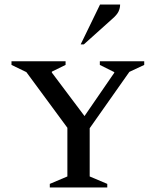

<svg xmlns="http://www.w3.org/2000/svg" viewBox="-20 -832 691 852"><path d="M201 0V-16L279 -49V-265L97 -512L31 -544V-560H271V-544L210 -514V-510L355 -317L487 -509V-512L423 -544V-560H620V-544L554 -513L378 -263V-49L456 -16V0ZM338 -635 424 -812H513Q513 -796 506 -781Q499 -766 478 -748L352 -635Z"/></svg>

Font: Spectral SC Medium
Style: Regular
Weight: 500
Designer: Jean-Baptiste Levee
Foundry: Production Type
Version: Version 2.001